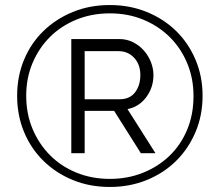

<svg xmlns="http://www.w3.org/2000/svg" viewBox="-20 -735 872 762"><path d="M416 7Q336 7 269 -20.5Q202 -48 152.5 -96.5Q103 -145 75.5 -211Q48 -277 48 -355Q48 -432 75.5 -498Q103 -564 152.5 -612Q202 -660 269 -687.5Q336 -715 416 -715Q495 -715 562.5 -687.5Q630 -660 679 -612Q728 -564 756 -498Q784 -432 784 -355Q784 -277 756 -211Q728 -145 679 -96.5Q630 -48 562.5 -20.5Q495 7 416 7ZM416 -25Q486 -25 546.5 -49Q607 -73 652 -116Q697 -159 722.5 -219.5Q748 -280 748 -354Q748 -424 723 -484Q698 -544 653.5 -588Q609 -632 548.5 -657Q488 -682 416 -682Q344 -682 283 -657Q222 -632 178 -588Q134 -544 109 -484.5Q84 -425 84 -355Q84 -284 109 -224Q134 -164 178 -119.5Q222 -75 283 -50Q344 -25 416 -25ZM263 -580H454Q483 -580 508 -567.5Q533 -555 551 -534.5Q569 -514 579 -488.5Q589 -463 589 -437Q589 -388 560.5 -349.5Q532 -311 486 -302L597 -127H539L433 -295H316V-127H263ZM454 -341Q495 -341 516 -368.5Q537 -396 537 -437Q537 -479 512.5 -505.5Q488 -532 450 -532H316V-341Z"/></svg>

Font: PTCRaleway
Style: Regular
Weight: 400
Designer: Matt McInerney, Pablo Impallari, Rodrigo Fuenzalida
Foundry: Matt McInerney, Pablo Impallari, Rodrigo Fuenzalida
Version: Version 3.000g; ttfautohint (v1.5) -l 8 -r 28 -G 28 -x 14 -D